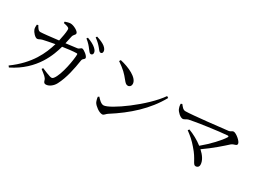

<svg xmlns="http://www.w3.org/2000/svg" viewBox="-37 -1511 3075 2286"><g transform="rotate(30 1500.0 -368.0)"><path d="M807 -615C826 -591 838 -571 854 -571C870 -571 882 -582 882 -600C882 -620 873 -637 849 -659C822 -684 781 -705 729 -724L717 -708C761 -674 787 -642 807 -615ZM897 -690C918 -666 929 -644 946 -644C963 -644 973 -654 973 -673C973 -694 962 -713 936 -735C911 -755 870 -774 817 -790L806 -774C853 -740 876 -715 897 -690ZM437 -126C496 -79 526 -61 535 -25C542 0 551 10 572 10C613 10 663 -25 689 -76C747 -187 774 -324 793 -449C798 -480 826 -478 826 -501C826 -526 759 -579 735 -579C717 -579 708 -555 680 -552L530 -533L552 -635C561 -674 585 -674 585 -699C585 -726 512 -767 468 -768C447 -769 414 -758 393 -751V-732C412 -728 438 -723 456 -714C471 -707 474 -699 473 -680C473 -651 461 -579 448 -524C341 -511 234 -499 204 -499C175 -499 159 -530 142 -559L124 -554C122 -531 121 -507 129 -487C138 -461 181 -410 209 -410C230 -410 240 -424 271 -432C299 -439 375 -454 432 -464C389 -319 310 -135 76 35L91 54C397 -97 482 -354 516 -477C578 -486 659 -497 706 -497C713 -497 717 -493 717 -485C717 -421 679 -188 617 -110C603 -93 593 -91 567 -98C546 -104 495 -124 448 -144Z M1201 -689 1189 -669C1280 -607 1314 -571 1362 -511C1387 -479 1403 -466 1424 -466C1449 -466 1467 -485 1467 -512C1467 -597 1322 -662 1201 -689ZM1893 -594C1750 -386 1377 -119 1291 -119C1258 -119 1225 -153 1197 -184L1182 -174C1183 -154 1192 -120 1202 -101C1223 -68 1286 -18 1330 -18C1354 -18 1366 -45 1389 -59C1611 -200 1796 -365 1915 -580Z M2321 -382 2308 -364C2359 -327 2412 -283 2460 -225C2566 -107 2563 -39 2603 -39C2627 -39 2646 -55 2646 -83C2646 -138 2608 -194 2553 -244C2675 -329 2777 -420 2835 -473C2868 -501 2909 -491 2909 -522C2909 -556 2826 -624 2791 -624C2772 -624 2759 -604 2737 -601C2654 -591 2260 -546 2171 -546C2137 -546 2118 -577 2096 -603L2078 -595C2079 -565 2085 -543 2092 -528C2106 -497 2154 -451 2187 -451C2209 -451 2231 -474 2255 -479C2343 -499 2646 -541 2752 -548C2765 -548 2770 -541 2762 -529C2724 -466 2623 -358 2519 -272C2459 -319 2386 -358 2321 -382Z"/></g></svg>

Font: Noto Serif KR Medium
Style: Regular
Weight: 500
Designer: Ryoko NISHIZUKA 西塚涼子 (kana & ideographs); Frank Grießhammer (Latin, Greek & Cyrillic); Wenlong ZHANG 张文龙 (bopomofo); San
Foundry: Adobe
Version: Version 2.001;hotconv 1.1.0;makeotfexe 2.6.0